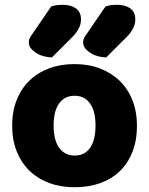

<svg xmlns="http://www.w3.org/2000/svg" viewBox="-20 -770 626 806"><path d="M423 -743Q435 -747 448 -748.5Q461 -750 470 -750Q505 -750 526.5 -735Q548 -720 548 -688Q548 -668 538 -649.5Q528 -631 512 -615L426 -529Q412 -529 395 -533Q378 -537 363.5 -545.5Q349 -554 339 -565.5Q329 -577 329 -592Q329 -607 338 -619ZM195 -743Q207 -747 220 -748.5Q233 -750 242 -750Q277 -750 298.5 -735Q320 -720 320 -688Q320 -668 310 -649.5Q300 -631 284 -615L198 -529Q184 -529 167 -533Q150 -537 135.5 -545.5Q121 -554 111 -565.5Q101 -577 101 -592Q101 -607 110 -619ZM555 -243Q555 -181 536 -132.5Q517 -84 482.5 -51Q448 -18 400 -1Q352 16 293 16Q234 16 186 -2Q138 -20 103.5 -53.5Q69 -87 50 -135Q31 -183 31 -243Q31 -302 50 -350Q69 -398 103.5 -431.5Q138 -465 186 -483Q234 -501 293 -501Q352 -501 400 -482.5Q448 -464 482.5 -430.5Q517 -397 536 -349Q555 -301 555 -243ZM205 -243Q205 -182 228.5 -149.5Q252 -117 294 -117Q336 -117 358.5 -150Q381 -183 381 -243Q381 -303 358 -335.5Q335 -368 293 -368Q251 -368 228 -335.5Q205 -303 205 -243Z"/></svg>

Font: Baloo Tammudu
Style: Regular
Weight: 400
Designer: Omkar Shende and Ek Type
Foundry: Ek Type
Version: Version 1.443;PS 1.000;hotconv 16.6.51;makeotf.lib2.5.65220;